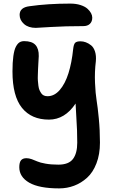

<svg xmlns="http://www.w3.org/2000/svg" viewBox="-20 -818 639 1074"><path d="M180.2 -662.1Q138.7 -662.1 114.3 -683.8Q89.8 -705.6 89.8 -734.9Q89.8 -776.4 145 -783.2Q247.1 -797.9 373 -797.9Q405.3 -797.9 430.2 -789.8Q455.1 -781.7 468.8 -769.5Q482.4 -757.3 489.3 -744.4Q496.1 -731.4 496.1 -719.2Q496.1 -697.3 482.9 -684.6Q469.7 -671.9 445.8 -671.9Q345.7 -671.9 264.2 -667Q182.6 -662.1 180.2 -662.1ZM311 235.8Q199.2 235.8 143.6 203.9Q87.9 171.9 87.9 117.2Q87.9 90.8 97.4 78.9Q106.9 66.9 127.9 66.9Q141.6 66.9 157.7 72.5Q173.8 78.1 188.7 85Q203.6 91.8 234.9 97.4Q266.1 103 306.2 103Q364.3 103 388.2 71.3Q412.1 39.6 412.1 -20Q412.1 -56.2 410.9 -89.1Q409.7 -122.1 406.7 -167.7Q403.8 -213.4 402.8 -238.8Q342.8 -148.9 253.9 -148.9Q155.8 -148.9 102.8 -214.8Q49.8 -280.8 49.8 -418Q49.8 -469.7 54.7 -504.4Q59.6 -539.1 68.8 -556.6Q78.1 -574.2 89.1 -581.1Q100.1 -587.9 115.2 -587.9Q159.2 -587.9 178.5 -566.4Q197.8 -544.9 196.8 -503.9Q196.3 -491.2 194.8 -468.5Q193.4 -445.8 192.9 -432.4Q192.4 -418.9 191.7 -398.9Q190.9 -378.9 191.9 -366.5Q192.9 -354 194.8 -338.6Q196.8 -323.2 200.9 -314Q205.1 -304.7 210.9 -296.1Q216.8 -287.6 225.6 -283.7Q234.4 -279.8 246.1 -279.8Q284.2 -279.8 314.5 -314.9Q344.7 -350.1 363 -408.4Q381.3 -466.8 389.2 -543Q392.1 -570.3 400.4 -578.6Q408.7 -586.9 430.2 -586.9Q445.3 -586.9 460 -581.5Q474.6 -576.2 489.3 -564.7Q503.9 -553.2 511.5 -529.8Q519 -506.3 516.1 -475.1Q508.8 -415 511.5 -354.5Q514.2 -293.9 520.3 -257.3Q526.4 -220.7 532.7 -155.3Q539.1 -89.8 539.1 -20Q539.1 45.4 519.5 95.9Q500 146.5 467 176.3Q434.1 206.1 394.5 220.9Q355 235.8 311 235.8Z"/></svg>

Font: Shantell Sans Irregular Bouncy
Style: Regular
Weight: 600
Designer: Stephen Nixon, Anya Danilova, Shantell Martin
Foundry: Arrow Type
Version: Version 1.006;[9816181b4]